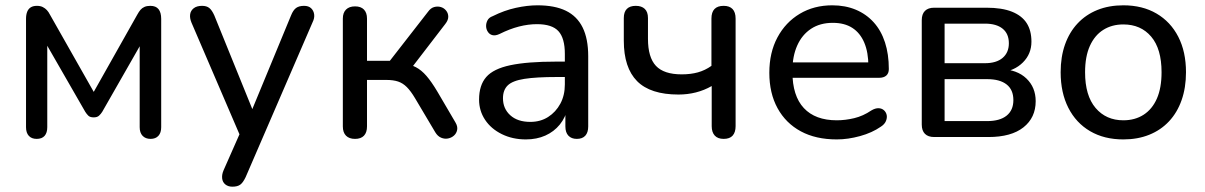

<svg xmlns="http://www.w3.org/2000/svg" viewBox="-20 -516 4536 723"><path d="M118 7Q99 7 88.5 -4.5Q78 -16 78 -37V-445Q78 -461 82.5 -472Q87 -483 96 -488.5Q105 -494 119 -494Q132 -494 141 -489.5Q150 -485 156.5 -478Q163 -471 168 -461L333 -170L497 -461Q503 -472 509 -479Q515 -486 524 -490Q533 -494 546 -494Q567 -494 577 -481.5Q587 -469 587 -445V-37Q587 -16 576.5 -4.5Q566 7 547 7Q528 7 517 -4.5Q506 -16 506 -37V-382H529L365 -95Q360 -87 353 -80.5Q346 -74 333 -74Q319 -74 312.5 -80.5Q306 -87 301 -95L136 -382H158V-37Q158 -16 148 -4.5Q138 7 118 7Z M855 187Q839 187 828.5 178.5Q818 170 816.5 155.5Q815 141 822 125L890 -29V9L701 -431Q694 -448 696 -462Q698 -476 709.5 -485Q721 -494 741 -494Q758 -494 768 -486Q778 -478 787 -458L944 -71H916L1076 -458Q1084 -478 1095 -486Q1106 -494 1125 -494Q1142 -494 1151.5 -485Q1161 -476 1163 -462Q1165 -448 1157 -432L905 151Q895 172 884.5 179.5Q874 187 855 187Z M1317 7Q1295 7 1283 -5Q1271 -17 1271 -40V-446Q1271 -468 1283 -480Q1295 -492 1317 -492Q1339 -492 1350.5 -480Q1362 -468 1362 -446V-287H1448L1592 -472Q1602 -486 1615 -489.5Q1628 -493 1640 -489.5Q1652 -486 1660 -476Q1668 -466 1668 -453Q1668 -440 1657 -426L1521 -249L1498 -277Q1525 -274 1546 -263Q1567 -252 1586 -230Q1605 -208 1627 -171L1695 -55Q1704 -40 1701.5 -27Q1699 -14 1689.5 -5.5Q1680 3 1667 5.5Q1654 8 1641 2.5Q1628 -3 1619 -18L1543 -146Q1527 -173 1512 -188Q1497 -203 1479 -209Q1461 -215 1435 -215H1362V-40Q1362 -17 1350.5 -5Q1339 7 1317 7Z M1960 9Q1910 9 1869.5 -11Q1829 -31 1806.5 -65Q1784 -99 1784 -141Q1784 -195 1811 -226Q1838 -257 1902 -270.5Q1966 -284 2074 -284H2121V-226H2076Q1999 -226 1954.5 -219Q1910 -212 1892 -194.5Q1874 -177 1874 -146Q1874 -107 1901.5 -82Q1929 -57 1977 -57Q2015 -57 2044 -75.5Q2073 -94 2090 -125.5Q2107 -157 2107 -198V-313Q2107 -372 2083 -398.5Q2059 -425 2002 -425Q1969 -425 1934 -416Q1899 -407 1861 -388Q1846 -381 1835 -383.5Q1824 -386 1817.5 -395.5Q1811 -405 1810.5 -416.5Q1810 -428 1815.5 -439Q1821 -450 1835 -455Q1879 -477 1922.5 -486.5Q1966 -496 2004 -496Q2069 -496 2111 -475.5Q2153 -455 2174 -412.5Q2195 -370 2195 -304V-40Q2195 -17 2184 -5Q2173 7 2152 7Q2132 7 2120.5 -5Q2109 -17 2109 -40V-111H2118Q2110 -74 2088 -47Q2066 -20 2033.5 -5.5Q2001 9 1960 9Z M2705 7Q2683 7 2671.5 -5.5Q2660 -18 2660 -41V-192Q2632 -176 2600.5 -168Q2569 -160 2535 -160Q2429 -160 2379 -210.5Q2329 -261 2329 -363V-448Q2329 -471 2340.5 -482.5Q2352 -494 2374 -494Q2396 -494 2408 -482.5Q2420 -471 2420 -448V-370Q2420 -300 2450 -268Q2480 -236 2547 -236Q2581 -236 2608 -243.5Q2635 -251 2659 -268V-446Q2659 -494 2705 -494Q2727 -494 2738.5 -482Q2750 -470 2750 -446V-41Q2750 -18 2739 -5.5Q2728 7 2705 7Z M3131 9Q3052 9 2995.5 -21.5Q2939 -52 2908 -108.5Q2877 -165 2877 -242Q2877 -318 2907.5 -375Q2938 -432 2991.5 -464Q3045 -496 3114 -496Q3163 -496 3202.5 -479.5Q3242 -463 3270 -432Q3298 -401 3312.5 -356.5Q3327 -312 3327 -256Q3327 -240 3317.5 -231.5Q3308 -223 3290 -223H2948V-281H3267L3250 -267Q3250 -319 3234.5 -355.5Q3219 -392 3189.5 -411Q3160 -430 3116 -430Q3068 -430 3034 -407.5Q3000 -385 2982 -344.5Q2964 -304 2964 -251V-245Q2964 -155 3007 -109Q3050 -63 3131 -63Q3163 -63 3196.5 -71Q3230 -79 3261 -100Q3276 -109 3288.5 -108.5Q3301 -108 3309 -100.5Q3317 -93 3319 -82.5Q3321 -72 3316 -60Q3311 -48 3297 -39Q3264 -16 3218.5 -3.5Q3173 9 3131 9Z M3498 0Q3475 0 3463 -12Q3451 -24 3451 -47V-440Q3451 -463 3463 -475Q3475 -487 3498 -487H3694Q3753 -487 3790.5 -472Q3828 -457 3846 -429Q3864 -401 3864 -359Q3864 -313 3832 -281Q3800 -249 3748 -243V-256Q3810 -254 3845 -220.5Q3880 -187 3880 -135Q3880 -73 3834 -36.5Q3788 0 3702 0ZM3537 -60H3697Q3745 -60 3770.5 -80.5Q3796 -101 3796 -139Q3796 -178 3770.5 -198Q3745 -218 3697 -218H3537ZM3537 -278H3689Q3732 -278 3755.5 -298Q3779 -318 3779 -353Q3779 -389 3755.5 -408Q3732 -427 3689 -427H3537Z M4210 9Q4138 9 4085 -22Q4032 -53 4003 -110Q3974 -167 3974 -244Q3974 -302 3990.5 -348.5Q4007 -395 4038 -428Q4069 -461 4112.5 -478.5Q4156 -496 4210 -496Q4282 -496 4335 -465Q4388 -434 4417 -377.5Q4446 -321 4446 -244Q4446 -186 4429.5 -139Q4413 -92 4382 -59Q4351 -26 4307.5 -8.5Q4264 9 4210 9ZM4210 -63Q4254 -63 4286.5 -84Q4319 -105 4336.5 -145Q4354 -185 4354 -244Q4354 -332 4315 -378Q4276 -424 4210 -424Q4167 -424 4134.5 -403.5Q4102 -383 4084 -343Q4066 -303 4066 -244Q4066 -156 4105.5 -109.5Q4145 -63 4210 -63Z"/></svg>

Font: Nunito Medium
Style: Regular
Weight: 500
Designer: Vernon Adams
Foundry: Vernon Adams
Version: Version 3.601